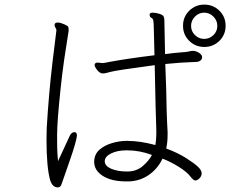

<svg xmlns="http://www.w3.org/2000/svg" viewBox="-20 -801 1040 834"><path d="M960 -689Q960 -728 933 -754.5Q906 -781 867.5 -781Q829 -781 802 -754.5Q775 -728 775 -689Q775 -650 802 -623.5Q829 -597 867.5 -597Q906 -597 933 -623.5Q960 -650 960 -689ZM404 -529Q391 -529 391 -518Q391 -511 402.5 -496.5Q414 -482 426 -482Q438 -482 459 -488.5Q480 -495 652 -518Q656 -311 659 -235V-220Q659 -195 655 -171Q588 -189 534 -189H527Q501 -189 468.5 -180Q436 -171 413 -151.5Q390 -132 389 -99V-98Q389 -61 426.5 -37Q464 -13 528 -13H541Q589 -15 627 -41.5Q665 -68 686 -112Q722 -98 757 -76Q792 -54 806 -35.5Q820 -17 828.5 -17Q837 -17 846.5 -26.5Q856 -36 856 -48.5Q856 -61 840.5 -76Q825 -91 789 -114Q753 -137 702 -156Q708 -183 708 -214V-228Q708 -234 706 -266Q704 -298 702 -411Q700 -468 698 -523Q765 -530 831 -532Q842 -532 850 -537.5Q858 -543 858 -553Q858 -563 844 -572Q832 -579 823 -580H818Q809 -580 800.5 -577.5Q792 -575 767 -573.5Q742 -572 697 -566Q696 -622 695 -661Q694 -700 694 -711Q694 -722 691 -729Q688 -736 672.5 -741Q657 -746 642 -746Q630 -746 630 -736.5Q630 -727 637 -724Q644 -721 646 -711.5Q648 -702 648.5 -661Q649 -620 651 -561Q536 -547 455 -532Q432 -527 425 -527ZM867 -746Q890 -746 907 -729Q924 -712 924 -688.5Q924 -665 907 -648.5Q890 -632 867 -632Q844 -632 827 -648.5Q810 -665 810 -688.5Q810 -712 827 -729Q844 -746 867 -746ZM182 -195Q182 -74 198 -18Q208 13 231 13Q244 13 248 -3Q249 -6 281.5 -99Q314 -192 314 -214Q314 -227 303 -227Q290 -227 282 -209Q274 -191 259 -159Q244 -127 232 -101Q231 -115 229.5 -133.5Q228 -152 228 -212Q228 -272 243 -414Q250 -481 259 -543.5Q268 -606 273 -634Q278 -662 278 -666V-675Q278 -681 276 -685Q274 -689 258 -696Q242 -703 231 -703Q220 -703 218 -697L217 -693Q217 -686 221 -680.5Q225 -675 225 -670V-669Q224 -665 208 -530.5Q192 -396 183 -246ZM640 -128Q628 -104 600.5 -80Q573 -56 532 -56Q491 -56 463 -68Q435 -80 435 -100.5Q435 -121 462.5 -134.5Q490 -148 529 -148H533Q586 -148 640 -128Z"/></svg>

Font: LXGW WenKai Mono TC Light
Style: Regular
Weight: 300
Designer: LXGW / Fontworks Inc.
Foundry: LXGW / Fontworks Inc.
Version: Version 1.330